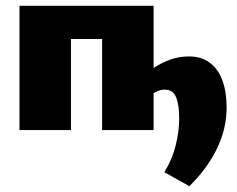

<svg xmlns="http://www.w3.org/2000/svg" viewBox="-20 -447 814 660"><path d="M631 193 545 145Q572 101 584 52.5Q596 4 596 -38Q596 -86 585.5 -112.5Q575 -139 545 -139Q531 -139 511.5 -129Q492 -119 483 -106L445 -166Q475 -192 504 -211Q533 -230 563.5 -241.5Q594 -253 630 -253Q672 -253 701 -231.5Q730 -210 744.5 -170.5Q759 -131 759 -78Q759 -4 725.5 64.5Q692 133 631 193ZM47 0V-427H224V0ZM331 0V-427H508V0ZM135 -313V-427H415V-313Z"/></svg>

Font: Ysabeau Infant Black
Style: Regular
Weight: 900
Designer: Christian Thalmann (Catharsis Fonts)
Version: Version 2.001;gftools[0.9.30]; featfreeze: ss01,ss02,lnum